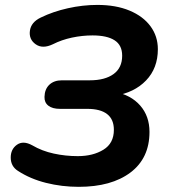

<svg xmlns="http://www.w3.org/2000/svg" viewBox="-20 -735 673 766"><path d="M51.5 -53.3Q23.2 -71.3 22.8 -105.4Q22.4 -139.5 47.4 -157.4Q72.5 -175.2 108.8 -155.2Q147.5 -132.5 194.5 -122.3Q241.4 -112.1 290.3 -112.1Q351 -112.1 392.6 -137.7Q434.3 -163.2 434.3 -217Q434.3 -259 407.4 -279.8Q380.6 -300.7 328.1 -300.7H219.3Q189.2 -300.7 172.9 -313.4Q156.7 -326.1 157.5 -348.6Q158.3 -379.3 176.8 -396.9Q195.4 -414.6 227.1 -414.6H338.5Q398.6 -414.6 433 -439.5Q467.4 -464.4 467.4 -512.9Q467.4 -554.8 437.2 -574.2Q407 -593.7 349.3 -593.7Q308 -593.7 266.8 -584.9Q225.7 -576.1 191.2 -558.6Q149.8 -538.8 122.3 -558.4Q94.7 -577.9 99.3 -612.2Q103.8 -646.5 142.9 -665.1Q191.7 -688.9 250.8 -702.1Q310 -715.4 368.5 -715.4Q442.6 -715.4 496.9 -692.7Q551.2 -670 580.5 -630.1Q609.8 -590.2 609.8 -538.8Q609.8 -463 562.7 -414Q515.6 -365 436.5 -352.6V-368.8Q502 -356.6 539.2 -314.1Q576.4 -271.6 576.4 -208.8Q576.4 -104 500.5 -46.8Q424.6 10.4 294 10.4Q226.6 10.4 163.7 -5.4Q100.7 -21.2 51.5 -53.3Z"/></svg>

Font: SN Pro Thin
Style: Italic
Weight: 200
Italic angle: -9°
Designer: Tobias Whetton
Foundry: Supernotes
Version: Version 1.003;Glyphs 3.3 (3324)